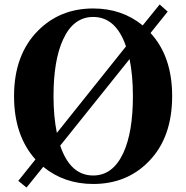

<svg xmlns="http://www.w3.org/2000/svg" viewBox="-20 -805 835 861"><path d="M250 -152Q295 -18 398 -18Q486 -18 533 -119Q576 -212 576 -374Q576 -467 561 -540ZM545 -597Q500 -729 398 -729Q309 -729 263 -628Q220 -535 220 -374Q220 -283 235 -209ZM655 -657Q752 -552 752 -374Q752 -187 646 -80Q548 20 398 20Q268 20 174 -57L99 36L62 6L139 -90Q43 -197 43 -374Q43 -559 150 -667Q249 -767 398 -767Q527 -767 620 -691L696 -785L732 -753Z"/></svg>

Font: Source Han Serif CN Heavy
Style: Regular
Weight: 900
Designer: Ryoko NISHIZUKA  (kana & ideographs); Frank Grießhammer (Latin, Greek & Cyrillic); Wenlong ZHANG  (bopomofo); Sandoll Co
Foundry: Adobe Systems Incorporated
Version: Version 1.000;PS 1;hotconv 16.6.53;makeotf.lib2.5.65590